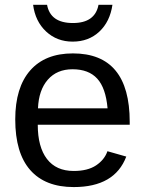

<svg xmlns="http://www.w3.org/2000/svg" viewBox="-20 -757 596 787"><path d="M134.8 -245.6Q134.8 -154.8 172.4 -105.5Q210 -56.2 282.2 -56.2Q339.4 -56.2 373.8 -79.1Q408.2 -102.1 420.4 -137.2L497.6 -115.2Q450.2 9.8 282.2 9.8Q165 9.8 103.8 -60.1Q42.5 -129.9 42.5 -267.6Q42.5 -398.4 103.8 -468.3Q165 -538.1 278.8 -538.1Q511.7 -538.1 511.7 -257.3V-245.6ZM420.9 -313Q413.6 -396.5 378.4 -434.8Q343.3 -473.1 277.3 -473.1Q213.4 -473.1 176 -430.4Q138.7 -387.7 135.7 -313ZM277.8 -586.4Q213.4 -586.4 168.9 -627.9Q124.5 -669.4 115.7 -737.3H172.9Q186.5 -662.6 278.8 -662.6Q369.6 -662.6 383.8 -737.3H440.9Q430.7 -668 387 -627.2Q343.3 -586.4 277.8 -586.4Z"/></svg>

Font: Liberation Sans
Style: Regular
Weight: 400
Designer: Steve Matteson
Foundry: Ascender Corporation
Version: Version 2.00.1